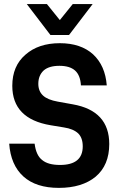

<svg xmlns="http://www.w3.org/2000/svg" viewBox="-20 -911 588 937"><path d="M209 -891.1 272 -813 335 -891.1H432.1L316.9 -740.2H226.1L110.8 -891.1ZM94.2 -49.8Q32.2 -106 24.9 -210H148.9Q156.2 -152.3 186 -129.9Q214.4 -106 272.9 -106Q383.8 -106 383.8 -196.8Q383.8 -237.8 361.8 -259.8Q337.9 -282.2 292 -289.1L227.1 -299.8Q40 -331.1 40 -492.2Q40 -588.9 104 -644Q167.5 -700.2 272 -700.2Q374 -700.2 434.1 -646Q493.7 -590.8 501 -494.1H375Q372.1 -543.9 346.2 -566.9Q320.3 -589.8 270 -589.8Q218.8 -589.8 192.9 -566.9Q167 -542.5 167 -502Q167 -466.3 189.9 -444.8Q212.4 -423.8 262.2 -415L335 -401.9Q513.2 -370.6 513.2 -208Q513.2 -105 446.8 -48.8Q380.4 5.9 267.1 5.9Q155.8 5.9 94.2 -49.8Z"/></svg>

Font: D-DIN-PRO
Style: Bold
Weight: 700
Designer: Charles Nix
Foundry: Datto Inc.
Version: Version 1.000;hotconv 1.0.109;makeotfexe 2.5.65596